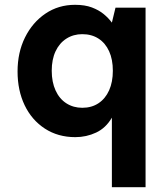

<svg xmlns="http://www.w3.org/2000/svg" viewBox="-20 -558 693 798"><path d="M445 220V-69Q420 -26 379.5 -7Q339 12 293 12Q221 12 166.5 -23.5Q112 -59 82.5 -120.5Q53 -182 53 -261Q53 -340 84 -402.5Q115 -465 169 -501.5Q223 -538 292 -538Q333 -538 362 -527Q391 -516 411 -499.5Q431 -483 445 -464L460 -526H585V220ZM322 -110Q361 -110 389.5 -129Q418 -148 433.5 -182.5Q449 -217 449 -264Q449 -311 433.5 -345Q418 -379 389.5 -397.5Q361 -416 322 -416Q285 -416 256 -397.5Q227 -379 211 -345Q195 -311 195 -264Q195 -217 211 -182Q227 -147 256 -128.5Q285 -110 322 -110Z"/></svg>

Font: DM Sans 9pt ExtraBold
Style: Regular
Weight: 800
Version: Version 4.004;gftools[0.9.30]